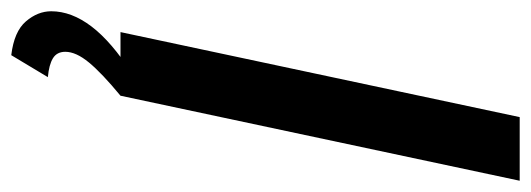

<svg xmlns="http://www.w3.org/2000/svg" viewBox="-343 -428 943 341"><g transform="rotate(90 128.5 -257.5)"><path d="M166 -709H279L128 0H15ZM-22 123Q-22 87 5 51.5Q32 16 88 -20H121L128 0Q88 33 69 56Q50 79 50 98Q50 113 61.5 120Q73 127 95 129L56 194Q14 189 -4 168Q-22 147 -22 123Z"/></g></svg>

Font: Raleway Thin SemiBold
Style: Italic
Weight: 600
Italic angle: -12°
Version: Version 4.026